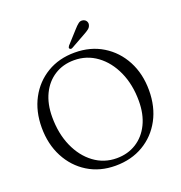

<svg xmlns="http://www.w3.org/2000/svg" viewBox="-156 -1018 1104 1169"><g transform="rotate(-20 396.0 -433.5)"><path d="M394 -715.5Q496.5 -715.5 575 -667.5Q653.5 -619.5 697.8 -536Q742 -452.5 742 -345.5Q742 -238.5 698 -156.8Q654 -75 575.8 -28.8Q497.5 17.5 394.5 17.5Q293.5 17.5 215.8 -30.5Q138 -78.5 94 -162.5Q50 -246.5 50 -354Q50 -459.5 93.5 -541Q137 -622.5 214.5 -669Q292 -715.5 394 -715.5ZM661.5 -305.5Q661.5 -411.5 624.2 -494.5Q587 -577.5 522 -625.2Q457 -673 374.5 -673Q302.5 -673 247.8 -638.2Q193 -603.5 162.5 -540.5Q132 -477.5 132 -392.5Q132 -285.5 169 -202Q206 -118.5 270.5 -70.8Q335 -23 417 -23Q489 -23 544.2 -57.8Q599.5 -92.5 630.5 -156Q661.5 -219.5 661.5 -305.5ZM449 -846Q466 -865.5 480 -876.2Q494 -887 511.5 -882Q525.5 -878 531.5 -866.2Q537.5 -854.5 533.5 -842.5Q530 -829 518 -819.8Q506 -810.5 488.5 -801L391 -746.5Q380 -741 373.5 -748.5Q370 -752.5 371.8 -757.2Q373.5 -762 377 -766.5Z"/></g></svg>

Font: Fraunces 9pt S050 Light
Style: Regular
Weight: 300
Version: Version 1.000; ttfautohint (v1.8.3)